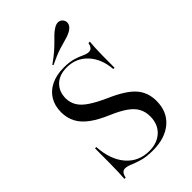

<svg xmlns="http://www.w3.org/2000/svg" viewBox="-231 -841 936 936"><g transform="rotate(-45 237.0 -373.0)"><path d="M245.2 11.3Q200.8 11.3 171 2.4Q141.1 -6.5 121.8 -14.9Q102.4 -23.4 87.1 -23.4Q75.8 -23.4 68.5 -14.9Q61.3 -6.5 58.1 10.5H49.2Q50.8 -7.3 51.6 -31.9Q52.4 -56.5 52.8 -96Q53.2 -135.5 53.2 -196H62.1Q67.7 -104 113.3 -51.6Q158.9 0.8 231.5 0.8Q286.3 0.8 320.2 -30.6Q354 -62.1 354 -116.1Q354 -147.6 340.7 -172.2Q327.4 -196.8 297.6 -217.7Q267.7 -238.7 220.2 -258.9Q164.5 -282.3 129 -308.5Q93.5 -334.7 77 -366.5Q60.5 -398.4 60.5 -437.1Q60.5 -481.5 80.2 -514.1Q100 -546.8 136.7 -564.5Q173.4 -582.3 223.4 -582.3Q263.7 -582.3 289.5 -574.2Q315.3 -566.1 332.7 -557.7Q350 -549.2 364.5 -549.2Q376.6 -549.2 383.5 -557.3Q390.3 -565.3 393.5 -581.5H403.2Q401.6 -564.5 400.4 -543.1Q399.2 -521.8 398.8 -489.5Q398.4 -457.3 398.4 -406.5H389.5Q383.9 -481.5 341.5 -527Q299.2 -572.6 234.7 -572.6Q183.1 -572.6 153.6 -544Q124.2 -515.3 124.2 -469.4Q124.2 -441.1 138.3 -416.9Q152.4 -392.7 184.7 -371Q216.9 -349.2 271 -325Q358.1 -287.1 393.5 -246.8Q429 -206.5 429 -147.6Q429 -73.4 379.4 -31Q329.8 11.3 245.2 11.3ZM196.8 -625.8 193.5 -630.6Q226.6 -654 246.8 -671.8Q266.9 -689.5 280.2 -703.2Q293.5 -716.9 305.2 -728.2Q316.9 -739.5 332.3 -749.2Q350 -760.5 364.9 -757.7Q379.8 -754.8 387.1 -741.9Q394.4 -729.8 389.9 -715.7Q385.5 -701.6 367.7 -690.3Q350 -679.8 328.6 -674.2Q307.3 -668.5 276.2 -658.9Q245.2 -649.2 196.8 -625.8Z"/></g></svg>

Font: Playfair 144pt
Style: Regular
Weight: 400
Designer: Claus Eggers Sørensen
Foundry: Claus Eggers Sørensen
Version: Version 2.001;gftools[0.9.30]